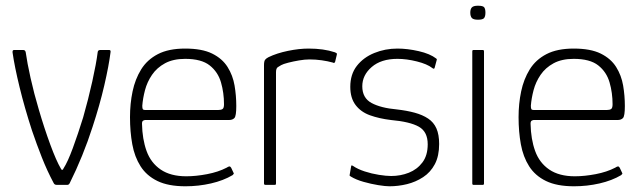

<svg xmlns="http://www.w3.org/2000/svg" viewBox="-20 -647 2246 672"><path d="M178 0Q171 0 168 -6Q145 -49 126.5 -96Q108 -143 92 -190Q66 -270 48.5 -342Q31 -414 24 -463Q23 -472 29 -472H61Q64 -472 66.5 -470.5Q69 -469 70 -464Q75 -428 87 -374Q99 -320 116 -263Q135 -198 156 -141Q177 -84 193 -57Q195 -52 198 -52.5Q201 -53 202 -57Q217 -80 235 -129Q253 -178 271 -236Q289 -299 303 -362Q317 -425 322 -465Q323 -472 331 -472H362Q368 -472 367 -465Q361 -417 345 -348Q329 -279 304 -203Q288 -153 267.5 -102.5Q247 -52 224 -6Q221 0 216 0Z M435 -237Q435 -284 444 -327Q453 -370 474 -404Q495 -438 532.5 -457.5Q570 -477 628 -477Q687 -477 722.5 -459.5Q758 -442 776.5 -412.5Q795 -383 801 -347.5Q807 -312 807 -276Q807 -241 800.5 -234Q794 -227 782 -227H488Q486 -227 481.5 -225Q477 -223 477 -214Q478 -160 493 -118.5Q508 -77 542.5 -53.5Q577 -30 632 -30Q666 -30 705 -37.5Q744 -45 773 -60Q779 -64 782.5 -64.5Q786 -65 789 -60L797 -43Q799 -40 798 -38.5Q797 -37 794 -34Q762 -15 718.5 -5Q675 5 629 5Q569 5 531 -13.5Q493 -32 472 -65Q451 -98 443 -142Q435 -186 435 -237ZM764 -282Q764 -322 753.5 -358.5Q743 -395 714 -418Q685 -441 628 -441Q586 -441 557.5 -425.5Q529 -410 512 -385Q495 -360 487.5 -331.5Q480 -303 478 -277Q478 -269 479.5 -265.5Q481 -262 489 -262H744Q754 -262 759 -265.5Q764 -269 764 -282Z M1060 -477Q1113 -477 1152 -464Q1154 -463 1157 -461.5Q1160 -460 1159 -456L1153 -431Q1152 -428 1150 -427Q1148 -426 1145 -428Q1127 -433 1106 -436Q1085 -439 1063 -439Q1047 -439 1026.5 -435.5Q1006 -432 988.5 -427.5Q971 -423 964 -419Q959 -416 952.5 -412Q946 -408 946 -394V-6Q946 -2 945 -1Q944 0 941 0H909Q907 0 905.5 -1Q904 -2 904 -5V-419Q904 -433 908 -438Q912 -443 920 -447Q949 -461 988 -469Q1027 -477 1060 -477Z M1209 -65Q1209 -68 1211 -68Q1213 -68 1216 -66Q1232 -55 1256.5 -47Q1281 -39 1306.5 -35Q1332 -31 1349 -31Q1382 -31 1411 -42.5Q1440 -54 1458.5 -78.5Q1477 -103 1477 -142Q1477 -186 1446 -203.5Q1415 -221 1348 -227Q1307 -232 1275 -243.5Q1243 -255 1224.5 -279.5Q1206 -304 1206 -343Q1206 -387 1229 -416.5Q1252 -446 1290 -461.5Q1328 -477 1371 -477Q1406 -477 1445.5 -468Q1485 -459 1507 -442Q1509 -440 1509 -439Q1509 -438 1508 -435L1501 -409Q1499 -404 1493 -409Q1475 -423 1439 -432Q1403 -441 1371 -441Q1314 -441 1281 -412.5Q1248 -384 1248 -345Q1248 -304 1280.5 -286.5Q1313 -269 1369 -264Q1404 -260 1431.5 -252.5Q1459 -245 1478.5 -232Q1498 -219 1507.5 -197.5Q1517 -176 1517 -143Q1517 -101 1502 -72.5Q1487 -44 1461 -27Q1435 -10 1404.5 -2.5Q1374 5 1343 5Q1329 5 1304 1Q1279 -3 1252.5 -10.5Q1226 -18 1208 -29Q1205 -31 1204 -32Q1203 -33 1204 -36Z M1679 -603Q1679 -590 1674.5 -584Q1670 -578 1653 -578Q1637 -578 1631.5 -584Q1626 -590 1626 -603Q1626 -615 1631.5 -621Q1637 -627 1653 -627Q1671 -627 1675 -621Q1679 -615 1679 -603ZM1674 -5Q1674 0 1670 0H1637Q1633 0 1633 -5V-467Q1633 -472 1637 -472H1670Q1674 -472 1674 -467Z M1795 -237Q1795 -284 1804 -327Q1813 -370 1834 -404Q1855 -438 1892.5 -457.5Q1930 -477 1988 -477Q2047 -477 2082.5 -459.5Q2118 -442 2136.5 -412.5Q2155 -383 2161 -347.5Q2167 -312 2167 -276Q2167 -241 2160.5 -234Q2154 -227 2142 -227H1848Q1846 -227 1841.5 -225Q1837 -223 1837 -214Q1838 -160 1853 -118.5Q1868 -77 1902.5 -53.5Q1937 -30 1992 -30Q2026 -30 2065 -37.5Q2104 -45 2133 -60Q2139 -64 2142.5 -64.5Q2146 -65 2149 -60L2157 -43Q2159 -40 2158 -38.5Q2157 -37 2154 -34Q2122 -15 2078.5 -5Q2035 5 1989 5Q1929 5 1891 -13.5Q1853 -32 1832 -65Q1811 -98 1803 -142Q1795 -186 1795 -237ZM2124 -282Q2124 -322 2113.5 -358.5Q2103 -395 2074 -418Q2045 -441 1988 -441Q1946 -441 1917.5 -425.5Q1889 -410 1872 -385Q1855 -360 1847.5 -331.5Q1840 -303 1838 -277Q1838 -269 1839.5 -265.5Q1841 -262 1849 -262H2104Q2114 -262 2119 -265.5Q2124 -269 2124 -282Z"/></svg>

Font: Glory ExtraLight
Style: Regular
Weight: 250
Version: Version 1.011